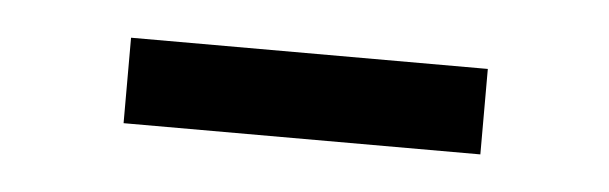

<svg xmlns="http://www.w3.org/2000/svg" viewBox="-24 -392 447 141"><g transform="rotate(5 200.0 -321.5)"><path d="M332 -290H69V-353H332Z"/></g></svg>

Font: Kaisei Tokumin Medium
Style: Regular
Weight: 500
Designer: Font-Kai, 金井和夫
Foundry: KAZUO KANAI
Version: Version 5.003